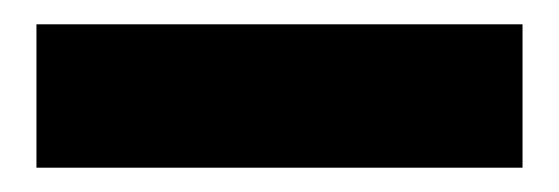

<svg xmlns="http://www.w3.org/2000/svg" viewBox="-20 -766 460 158"><path d="M410 -746V-628H10V-746Z"/></svg>

Font: IBM-Poppins
Style: Poppins-Bold
Weight: 700
Designer: Mike Abbink, Paul van der Laan, Pieter van Rosmalen, Ben Mitchell, Mark Frömberg
Foundry: Bold Monday
Version: Version 1.1